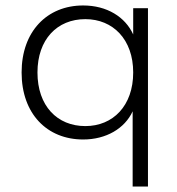

<svg xmlns="http://www.w3.org/2000/svg" viewBox="-20 -500 648 702"><path d="M284 10C368 10 436 -30 465 -93V182H521V-470H467V-374C438 -438 371 -480 284 -480C152 -480 59 -385 59 -235C59 -84 152 10 284 10ZM292 -39C189 -39 117 -113 117 -235C117 -356 189 -430 292 -430C393 -430 467 -356 467 -235C467 -113 393 -39 292 -39Z"/></svg>

Font: Gantari Light
Style: Regular
Weight: 300
Designer: Anugrah Pasau
Foundry: Lafontype
Version: Version 1.000